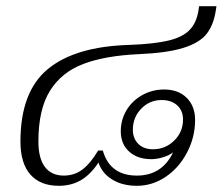

<svg xmlns="http://www.w3.org/2000/svg" viewBox="-20 -590 722 620"><path d="M46 -133Q46 -294 134.5 -367Q223 -440 398 -445Q478 -448 524 -459Q570 -470 592.5 -493.5Q615 -517 621 -557L623 -570H679L677 -557Q670 -510 647.5 -481Q625 -452 572.5 -435.5Q520 -419 426 -415Q319 -410 249 -383.5Q179 -357 141.5 -297Q104 -237 104 -133Q104 -79 125 -51Q146 -23 186 -23Q220 -23 246 -42.5Q272 -62 297 -104H312Q335 -23 422 -23Q503 -23 539 -98Q526 -88 506 -82Q486 -76 469 -76Q424 -76 397 -100.5Q370 -125 370 -166Q370 -203 388.5 -234Q407 -265 439.5 -283Q472 -301 510 -301Q556 -301 583 -274Q610 -247 610 -203Q610 -147 584 -97.5Q558 -48 515 -19Q472 10 422 10Q375 10 342 -10.5Q309 -31 298 -65Q272 -26 241 -8Q210 10 170 10Q110 10 78 -26.5Q46 -63 46 -133ZM571 -204Q571 -233 552 -250Q533 -267 502 -267Q463 -267 436 -239Q409 -211 409 -171Q409 -143 426.5 -125.5Q444 -108 474 -108Q514 -108 542.5 -136Q571 -164 571 -204Z"/></svg>

Font: Fahkwang ExtraLight
Style: Italic
Weight: 275
Italic angle: -10°
Designer: Suppakit Chalermlarp | Katatrad Co.,Ltd.
Foundry: Cadson Demak Co.,Ltd.
Version: Version 1.000; ttfautohint (v1.6)